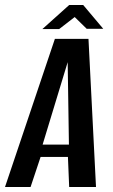

<svg xmlns="http://www.w3.org/2000/svg" viewBox="-48 -746 452 766"><path d="M-28 0 171 -591H305L335 0H228L223 -120H114L74 0ZM122 -169H227L222 -498ZM121 -630 228 -726H284L364 -631H298L250 -678L188 -630Z"/></svg>

Font: Alumni Sans Thin SemiBold
Style: Italic
Weight: 600
Italic angle: -8°
Version: Version 1.016